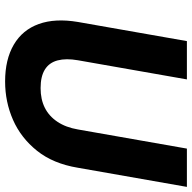

<svg xmlns="http://www.w3.org/2000/svg" viewBox="-20 -720 752 752"><g transform="rotate(90 356.0 -344.0)"><path d="M299 12Q213 12 155 -22Q97 -56 74 -120Q51 -184 66 -273L141 -700H291L216 -273Q208 -227 216.5 -194Q225 -161 252 -144Q279 -127 325 -127Q369 -127 402 -143.5Q435 -160 457 -193Q479 -226 487 -273L562 -700H712L637 -273Q621 -176 570.5 -113Q520 -50 449.5 -19Q379 12 299 12Z"/></g></svg>

Font: DM Sans 18pt Black
Style: Italic
Weight: 900
Italic angle: -10°
Designer: Colophon Foundry, Jonny Pinhorn
Foundry: Colophon Foundry
Version: Version 4.004;gftools[0.9.30]